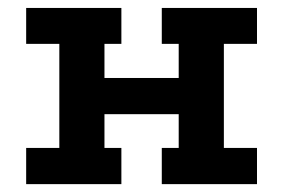

<svg xmlns="http://www.w3.org/2000/svg" viewBox="-20 -468 720 488"><path d="M46.5 -447.8H288.5V-356.5H245.5V-269.8H434.2V-356.5H391.2V-447.8H633.2V-356.5H549V-92H633.2V0H391.2V-92H434.2V-177.8H245.5V-92H288.5V0H46.5V-92H130.8V-356.5H46.5Z"/></svg>

Font: Podkova VF Beta
Style: Regular
Weight: 400
Designer: Ilya Yudin
Foundry: Cyreal (www.cyreal.org)
Version: Version 2.100